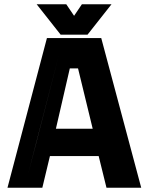

<svg xmlns="http://www.w3.org/2000/svg" viewBox="-20 -878 696 898"><path d="M15 0 199.5 -700H453.5L640.5 0H478L441.5 -148H213.5L178 0ZM110.5 -60.5 149.5 -210H508L547 -60.5L396 -630H258ZM149.5 -210 258 -630H396L508 -210ZM241.5 -276H413.5L345 -558H306.5ZM263.5 -716 151.5 -858H290L326.5 -804L363 -858H501.5L389.5 -716ZM297 -755H354L396.5 -813L354 -755H297L254.5 -813Z"/></svg>

Font: Tourney Thin Black
Style: Regular
Weight: 900
Version: Version 1.015